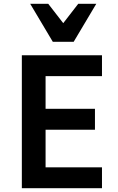

<svg xmlns="http://www.w3.org/2000/svg" viewBox="-20 -991 620 1011"><path d="M95 0H517V-110H220V-308H480V-418H220V-590H517V-700H95ZM258 -771H368L487 -971H392L313 -869L234 -971H139Z"/></svg>

Font: CommitMono-dimboump
Style: Bold
Weight: 700
Monospace: yes
Designer: Eigil Nikolajsen
Foundry: Eigil Nikolajsen
Version: Version 1.143